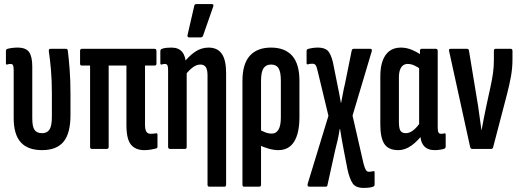

<svg xmlns="http://www.w3.org/2000/svg" viewBox="-20 -729 2547 940"><path d="M186 6Q116 6 81.5 -32.5Q47 -71 47 -151V-385Q47 -402 44 -409Q41 -416 31 -416Q27 -416 22.5 -415Q18 -414 15 -413Q9 -412 9 -419V-479Q9 -488 17 -490Q28 -493 40.5 -494.5Q53 -496 66 -496Q107 -496 122.5 -474Q138 -452 138 -403V-150Q138 -108 149.5 -92.5Q161 -77 186 -77Q211 -77 222.5 -95Q234 -113 234 -158V-272Q234 -335 229.5 -387Q225 -439 219 -479Q218 -490 227 -490H303Q311 -490 312 -481Q317 -442 321 -388.5Q325 -335 325 -272V-165Q325 -76 291 -35Q257 6 186 6Z M686 6Q644 6 621.5 -20.5Q599 -47 599 -117V-408H512V-10Q512 0 503 0H430Q421 0 421 -10V-408H380Q372 -408 372 -418V-479Q372 -490 380 -490H737Q746 -490 746 -479V-418Q746 -408 737 -408H690V-118Q690 -95 696.5 -84.5Q703 -74 717 -74Q723 -74 729.5 -74.5Q736 -75 742 -76Q751 -79 751 -69V-12Q751 -3 744 -2Q733 1 718 3.5Q703 6 686 6Z M1005 185Q996 185 996 175V-360Q996 -388 987.5 -400.5Q979 -413 961 -413Q943 -413 925 -400Q907 -387 888 -363L877 -419Q904 -454 934.5 -475Q965 -496 1001 -496Q1045 -496 1066 -465.5Q1087 -435 1087 -371V175Q1087 185 1079 185ZM813 0Q803 0 803 -10V-386Q803 -403 799.5 -409.5Q796 -416 787 -416Q783 -416 778.5 -415Q774 -414 771 -413Q765 -412 765 -419V-479Q765 -487 773 -490Q784 -494 796 -495Q808 -496 820 -496Q855 -496 872.5 -474Q890 -452 890 -412V-400L894 -383V-10Q894 0 886 0ZM906 -546Q896 -546 898 -557L931 -700Q932 -709 942 -709H1017Q1028 -709 1024 -697L974 -554Q971 -546 962 -546Z M1175 185Q1167 185 1167 175V-333Q1167 -416 1203 -456Q1239 -496 1307 -496Q1375 -496 1410.5 -456Q1446 -416 1446 -333V-156Q1446 -77 1420 -35.5Q1394 6 1343 6Q1321 6 1296 -1Q1271 -8 1246 -20L1245 -96Q1260 -89 1276.5 -82Q1293 -75 1311 -75Q1332 -75 1343.5 -94.5Q1355 -114 1355 -154V-334Q1355 -376 1344 -394.5Q1333 -413 1307 -413Q1282 -413 1270 -394.5Q1258 -376 1258 -334V175Q1258 185 1249 185Z M1760 191Q1721 191 1706 168Q1691 145 1681 99L1663 6Q1658 -20 1653.5 -45Q1649 -70 1645 -97H1643Q1639 -70 1633.5 -45Q1628 -20 1621 6L1583 178Q1582 185 1575 185H1494Q1484 185 1486 172L1588 -162L1536 -378Q1531 -401 1526 -409Q1521 -417 1510 -417Q1504 -417 1498.5 -416.5Q1493 -416 1488 -414Q1481 -412 1481 -421V-479Q1481 -487 1487 -489Q1497 -492 1509.5 -494Q1522 -496 1536 -496Q1576 -496 1591 -473Q1606 -450 1614 -404L1631 -319Q1636 -295 1640.5 -272Q1645 -249 1649 -225H1650Q1655 -249 1659 -272Q1663 -295 1669 -319L1702 -482Q1704 -490 1712 -490H1793Q1803 -490 1800 -478L1706 -163L1760 73Q1766 95 1771.5 103.5Q1777 112 1786 112Q1792 112 1797.5 111Q1803 110 1808 109Q1814 107 1814 116V175Q1814 181 1809 184Q1800 188 1787 189.5Q1774 191 1760 191Z M1930 6Q1882 6 1862 -24Q1842 -54 1842 -119V-356Q1842 -401 1853.5 -432Q1865 -463 1887 -479.5Q1909 -496 1943 -496Q1972 -496 2000 -483.5Q2028 -471 2046 -457L2042 -388Q2025 -401 2008.5 -408.5Q1992 -416 1976 -416Q1963 -416 1953.5 -409Q1944 -402 1938.5 -387.5Q1933 -373 1933 -349V-132Q1933 -101 1940.5 -89Q1948 -77 1967 -77Q1986 -77 2005 -92.5Q2024 -108 2041 -135L2053 -77Q2028 -41 1996 -17.5Q1964 6 1930 6ZM2108 6Q2037 6 2037 -80V-98L2032 -104V-417L2036 -442V-479Q2036 -490 2044 -490H2114Q2123 -490 2123 -479V-105Q2123 -88 2126.5 -81Q2130 -74 2139 -74Q2144 -74 2148.5 -74.5Q2153 -75 2156 -76Q2162 -78 2162 -70V-11Q2162 -3 2153 0Q2131 6 2108 6Z M2291 0Q2285 0 2282 -8L2179 -478Q2176 -490 2185 -490H2266Q2275 -490 2276 -481L2321 -208Q2325 -179 2329 -150.5Q2333 -122 2337 -93H2338Q2343 -123 2349 -151.5Q2355 -180 2361 -210L2381 -302Q2389 -338 2393.5 -370Q2398 -402 2398 -436V-480Q2398 -490 2406 -490H2481Q2489 -490 2489 -479V-439Q2489 -396 2481.5 -354.5Q2474 -313 2462 -267L2394 -7Q2392 0 2385 0Z"/></svg>

Font: Sofia Sans Extra Condensed SemiBold
Style: Regular
Weight: 600
Designer: Botio Nikoltchev, Ani Petrova
Foundry: lettersoup
Version: Version 4.101